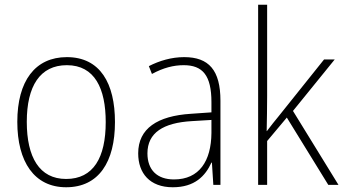

<svg xmlns="http://www.w3.org/2000/svg" viewBox="-20 -780 1449 810"><path d="M465 -265C465 -428 403 -539 262 -539C128 -539 53 -438 53 -266C53 -97 125 10 259 10C397 10 465 -97 465 -265ZM93 -266C93 -417 149 -505 262 -505C380 -505 426 -406 426 -265C426 -115 374 -25 259 -25C146 -25 93 -117 93 -266Z M757 -539C704 -539 653 -524 608 -501L621 -468C669 -494 712 -505 755 -505C835 -505 872 -462 872 -349V-306L786 -300C644 -291 563 -238 563 -133C563 -49 612 10 709 10C801 10 846 -37 872 -94H874L880 0H910V-355C910 -484 861 -539 757 -539ZM789 -269 872 -274V-219C871 -101 821 -23 714 -23C643 -23 602 -63 602 -133C602 -220 669 -262 789 -269Z M1107 -375V-760H1069V0H1107V-185L1190 -284L1365 0H1408L1216 -312L1392 -529H1347L1155 -289C1137 -268 1124 -250 1106 -227H1105C1106 -278 1107 -324 1107 -375Z"/></svg>

Font: Noto Sans Lao SemiCondensed ExtraLight
Style: Regular
Weight: 200
Width: 4
Designer: Monotype Design Team
Foundry: Monotype Imaging Inc.
Version: Version 2.003